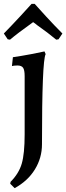

<svg xmlns="http://www.w3.org/2000/svg" viewBox="-41 -735 344 997"><path d="M12 219 14 209Q57 166 72 114.5Q87 63 87 -37V-340Q87 -371 79 -383Q71 -395 49 -395Q40 -395 32 -394Q24 -393 21 -392L26 -438Q69 -444 121.5 -454Q174 -464 190 -468L196 -454Q177 -418 177 14Q177 85 140 145Q103 205 35 242ZM-1 -531 -21 -561Q21 -604 65.5 -652Q110 -700 123 -715H139Q152 -700 196.5 -651.5Q241 -603 283 -561L263 -531L251 -529Q208 -565 151 -605Q142 -613 131 -620Q51 -563 11 -529Z"/></svg>

Font: Alegreya Medium
Style: Regular
Weight: 500
Designer: Juan Pablo del Peral
Foundry: Huerta Tipografica
Version: Version 2.007; ttfautohint (v1.6)